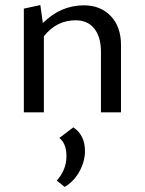

<svg xmlns="http://www.w3.org/2000/svg" viewBox="-20 -443 571 757"><path d="M311 -422Q376 -422 416.5 -380Q457 -338 457 -266V0H378V-239Q378 -297 352 -330Q326 -363 278 -363Q203 -363 153 -300V0H74V-409L139 -423L149 -352Q219 -422 311 -422ZM269 59Q315 90 315 152Q315 193 293.5 232.5Q272 272 235 294L204 269Q242 226 242 173Q242 123 214 101Z"/></svg>

Font: EauTest Medium
Style: Regular
Weight: 500
Designer: Christian Thalmann (Catharsis Fonts)
Version: Version 0.001;PS 000.001;hotconv 1.0.88;makeotf.lib2.5.64775